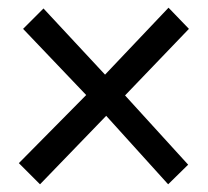

<svg xmlns="http://www.w3.org/2000/svg" viewBox="-20 -479 541 499"><path d="M256 -178 84 0 29 -55 204 -232 40 -404 93 -457 253 -285 418 -459 471 -404 305 -231 469 -51 417 0Z"/></svg>

Font: TajawalTap Med
Style: Regular
Weight: 500
Designer: Boutros Fonts
Foundry: Created by Boutros International 2017
Version: Version 2.700